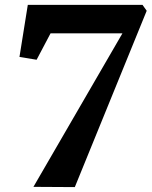

<svg xmlns="http://www.w3.org/2000/svg" viewBox="-20 -763 619 784"><path d="M480 -627H186.5L129.5 -519L59.5 -530.5L93.5 -743H562L579 -719L285.5 1L116.5 0Z"/></svg>

Font: Merriweather 60pt ExtraBold
Style: Italic
Weight: 800
Italic angle: -7.8°
Version: Version 2.101